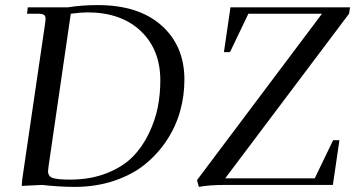

<svg xmlns="http://www.w3.org/2000/svg" viewBox="-20 -731 1414 759"><path d="M758.8 -19 1252.9 -676.8H961.9L889.2 -524.9H865.2L891.1 -702.1H1363.8L1359.9 -676.8L870.1 -25.9H1224.1L1296.9 -176.8H1321.8L1295.9 0H872.1Q807.1 0 766.1 7.8ZM65.9 3.9 67.9 -22 158.2 -637.2Q160.2 -650.9 160.2 -655.8Q160.2 -668.5 153.3 -672.6Q146.5 -676.8 127.9 -676.8H86.9L89.8 -702.1H249Q303.2 -710.9 366.2 -710.9Q527.8 -710.9 618.4 -630.4Q709 -549.8 709 -416Q709 -352.1 691.9 -291Q674.8 -230 638.9 -175.8Q603 -121.6 552.5 -80.8Q502 -40 430.4 -16.1Q358.9 7.8 274.9 7.8Q214.8 7.8 146 0ZM169.9 -54.2Q169.9 -34.2 188 -27.6Q206.1 -21 256.8 -21Q337.9 -21 401.9 -46.4Q465.8 -71.8 504.6 -111.3Q543.5 -150.9 568.8 -204.1Q594.2 -257.3 604 -308.6Q613.8 -359.9 613.8 -413.1Q613.8 -535.2 536.1 -608.6Q458.5 -682.1 325.2 -682.1Q301.8 -682.1 259.8 -676.8L171.9 -73.2Q169.9 -59.6 169.9 -54.2Z"/></svg>

Font: Dihjauti
Style: Bold Italic
Weight: 700
Italic angle: -9°
Designer: T. Christopher White
Version: Version 3.0.0